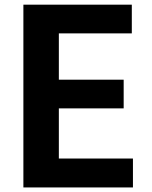

<svg xmlns="http://www.w3.org/2000/svg" viewBox="-20 -780 659 830"><path d="M81.1 30.3V-759.8H549.8V-635.7H234.4V-435.5H514.6V-311.5H234.4V-94.7H554.7V30.3Z"/></svg>

Font: GenEi M Gothic v2 Bold
Style: Regular
Weight: 700
Version: Version 2.0